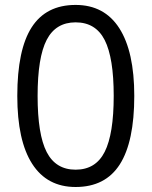

<svg xmlns="http://www.w3.org/2000/svg" viewBox="-20 -745 612 775"><path d="M522 -357.9Q522 -172.9 463.6 -81.5Q405.3 9.8 285.2 9.8Q169.9 9.8 109.9 -83.7Q49.8 -177.2 49.8 -357.9Q49.8 -544.4 107.9 -634.8Q166 -725.1 285.2 -725.1Q401.4 -725.1 461.7 -630.9Q522 -536.6 522 -357.9ZM131.8 -357.9Q131.8 -202.1 168.5 -131.1Q205.1 -60.1 285.2 -60.1Q366.2 -60.1 402.6 -132.1Q439 -204.1 439 -357.9Q439 -511.7 402.6 -583.3Q366.2 -654.8 285.2 -654.8Q205.1 -654.8 168.5 -584.2Q131.8 -513.7 131.8 -357.9Z"/></svg>

Font: f02724691
Style: Regular
Weight: 400
Foundry: Ascender Corporation
Version: Version 1.10